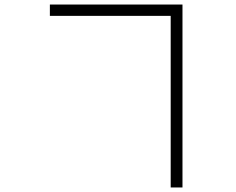

<svg xmlns="http://www.w3.org/2000/svg" viewBox="-20 -779 1040 847"><path d="M200 -709H733V48H785V-759H200Z"/></svg>

Font: GenYoGothic2 TW L
Style: Regular
Weight: 300
Version: Version 2.100;PS 2.1;hotconv 16.6.51;makeotf.lib2.5.65220 DE